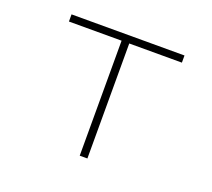

<svg xmlns="http://www.w3.org/2000/svg" viewBox="-89 -592 779 706"><g transform="rotate(20 300.0 -239.0)"><path d="M285 0V-450H79V-478H521V-450H315V0Z"/></g></svg>

Font: Source Code Pro ExtraLight
Style: Regular
Weight: 200
Monospace: yes
Designer: Paul D. Hunt, Teo Tuominen
Foundry: Adobe Systems Incorporated
Version: Version 2.030;PS 1.000;hotconv 16.6.51;makeotf.lib2.5.65220